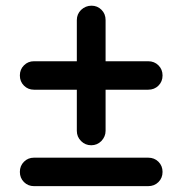

<svg xmlns="http://www.w3.org/2000/svg" viewBox="-20 -633 632 665"><path d="M246.1 -179.7V-322.3H97.7Q77.1 -322.3 63 -336.4Q48.8 -350.6 48.8 -371.6Q48.8 -392.6 63 -406.7Q77.1 -420.9 97.7 -420.9H246.1V-563.5Q246.1 -584 260.7 -598.6Q276.4 -613.3 296.9 -613.3Q317.4 -613.3 331.5 -599.1Q345.7 -585 345.7 -563.5V-420.9H493.2Q514.6 -420.9 528.8 -406.7Q543 -392.6 543 -371.6Q543 -350.6 528.8 -336.4Q514.6 -322.3 493.2 -322.3H345.7V-179.7Q345.7 -160.2 331.1 -144.5Q316.4 -129.9 295.9 -129.9Q275.4 -129.9 260.7 -144.5Q246.1 -159.2 246.1 -179.7ZM97.7 -86.9H493.2Q514.6 -86.9 528.8 -72.8Q543 -58.6 543 -37.6Q543 -16.6 528.8 -2.4Q514.6 11.7 493.2 11.7H97.7Q77.1 11.7 63 -2.4Q48.8 -16.6 48.8 -37.6Q48.8 -58.6 63 -72.8Q77.1 -86.9 97.7 -86.9Z"/></svg>

Font: FakePearl
Style: SemiBold
Weight: 400
Version: Version 1.2